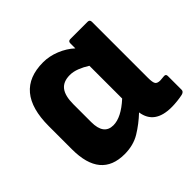

<svg xmlns="http://www.w3.org/2000/svg" viewBox="-131 -654 812 812"><g transform="rotate(-45 275.0 -247.5)"><path d="M187 12Q44 12 44 -160V-299Q44 -507 218 -507Q255 -507 292 -492Q329 -477 356 -452V-482Q356 -495 369 -495H472Q485 -495 485 -482V-147Q485 -119 491 -110.5Q497 -102 514 -102Q520 -102 526 -103Q532 -104 538 -104Q550 -105 550 -93V-10Q550 1 535 5Q521 8 503 10Q485 12 468 12Q367 12 355 -70Q319 -36 279.5 -12Q240 12 187 12ZM183 -184Q183 -108 240 -108Q287 -108 346 -162V-358Q324 -372 302 -380.5Q280 -389 260 -389Q220 -389 201.5 -365Q183 -341 183 -291Z"/></g></svg>

Font: Sofia Sans ExtraBold
Style: Regular
Weight: 800
Designer: Botio Nikoltchev, Ani Petrova
Foundry: lettersoup
Version: Version 4.101; ttfautohint (v1.8.4.7-5d5b)